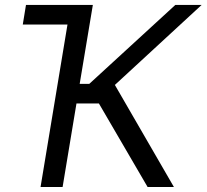

<svg xmlns="http://www.w3.org/2000/svg" viewBox="-20 -747 826 767"><path d="M350.9 -727.3H83.8L71 -649.1H249.6L142 0H230.1L285.5 -333.8H375L569.6 0H674.7L438.9 -407.7L785.5 -727.3H680.4L336.6 -411.9H298.3Z"/></svg>

Font: Margiela Sans
Style: Italic
Weight: 400
Italic angle: -9.39999°
Designer: Stefan Endress, Andreas Faust
Version: Version 1.100;FEAKit 1.0